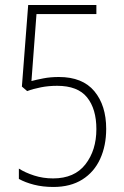

<svg xmlns="http://www.w3.org/2000/svg" viewBox="-20 -734 492 763"><path d="M214 -428Q308 -428 355 -371.5Q402 -315 402 -222Q402 -155 378 -102.5Q354 -50 307 -20.5Q260 9 192 9Q150 9 115 0Q80 -9 55 -23V-64Q80 -48 115.5 -36.5Q151 -25 191 -25Q276 -25 319.5 -81Q363 -137 363 -221Q363 -301 326 -347Q289 -393 207 -393Q173 -393 142.5 -387Q112 -381 88 -372L67 -390L92 -714H363V-678H125L105 -412Q124 -417 152 -422.5Q180 -428 214 -428Z"/></svg>

Font: Noto Sans Lao UI Cond ExtLt
Style: Regular
Weight: 200
Width: 3
Designer: Monotype Design Team
Foundry: Monotype Imaging Inc.
Version: Version 2.000; ttfautohint (v1.8.4.7-5d5b)